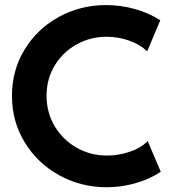

<svg xmlns="http://www.w3.org/2000/svg" viewBox="-20 -748 695 775"><path d="M28.3 -361.3Q28.3 -464.8 79.6 -548.6Q130.9 -632.3 218 -679.9Q305.2 -727.5 408.2 -727.5Q466.3 -727.5 523.2 -711.9Q580.1 -696.3 627 -666L574.2 -541Q545.4 -568.4 501.7 -584Q458 -599.6 409.2 -599.6Q345.7 -599.6 290.3 -569.3Q234.9 -539.1 201.4 -484.6Q168 -430.2 168 -361.3Q168 -293.5 200.9 -238.3Q233.9 -183.1 289.8 -151.6Q345.7 -120.1 412.1 -120.1Q458.5 -120.1 503.9 -135.5Q549.3 -150.9 576.2 -178.7L628.9 -54.7Q583.5 -24.4 526.1 -8.3Q468.8 7.8 411.1 7.8Q307.1 7.8 219.2 -40.5Q131.3 -88.9 79.8 -173.3Q28.3 -257.8 28.3 -361.3Z"/></svg>

Font: Reddit Sans Fudge
Style: Bold
Weight: 700
Designer: Stephen Hutchings
Foundry: Reddit
Version: Version 1.013